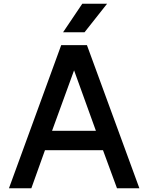

<svg xmlns="http://www.w3.org/2000/svg" viewBox="-20 -1009 794 1029"><path d="M554 -989 433 -836H318L421 -989ZM607 0 532 -204H221L148 0H28L308 -767H446L727 0ZM259 -308H494L377 -632Z"/></svg>

Font: Biryani DemiBold
Style: Regular
Weight: 600
Designer: Dan Reynolds and Mathieu Réguer
Foundry: Dan Reynolds and Mathieu Réguer
Version: Version 1.003;PS 001.003;hotconv 1.0.70;makeotf.lib2.5.58329